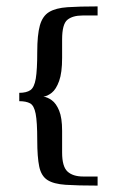

<svg xmlns="http://www.w3.org/2000/svg" viewBox="-20 -542 365 600"><path d="M174.1 -65.4Q174.1 -21.4 191 -5.9Q207.9 9.6 239.9 9.6Q246.9 9.6 261.5 9.6Q276 9.6 285 9.6Q285 11.6 285 17.6Q285 23.5 285 29.3Q285 35 285 38Q222.6 38 185.1 35.5Q147.5 33 128.2 20.5Q108.8 8 102.6 -21.5Q96.4 -51 96.4 -104Q96.4 -161 91.4 -186.7Q86.4 -212.3 74 -219.1Q61.6 -225.8 40.2 -225.8Q40.2 -227.8 40.2 -233.3Q40.2 -238.9 40.2 -244.4Q40.2 -249.9 40.2 -251.9Q62.6 -251.9 74.9 -260.3Q87.2 -268.7 91.8 -296.3Q96.4 -323.9 96.4 -380Q96.4 -433 104.6 -462.5Q112.9 -492 133.6 -504.5Q154.2 -517 191 -519.5Q227.8 -522 285 -522Q285 -520 285 -514.1Q285 -508.3 285 -502.4Q285 -496.6 285 -493.6H238.1Q207.1 -493.6 190.6 -480.1Q174.1 -466.6 174.1 -418.6V-361Q174.1 -314.8 164.8 -289Q155.5 -263.1 141.9 -252.3Q128.3 -241.5 115.7 -240Q128.3 -238.5 141.9 -228.7Q155.5 -218.9 164.8 -196.4Q174.1 -173.9 174.1 -133Z"/></svg>

Font: Genos Thin
Style: Regular
Weight: 100
Designer: Robert E. Leuschke
Foundry: Robert E. Leuschke
Version: Version 1.010